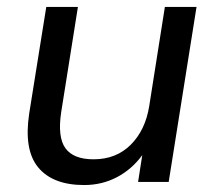

<svg xmlns="http://www.w3.org/2000/svg" viewBox="-20 -523 621 552"><path d="M222 9Q132 9 90 -41.5Q48 -92 64 -197L113 -503H204L156 -201Q145 -129 168 -97Q191 -65 249 -65Q314 -65 356 -107Q398 -149 409 -218L454 -503H545L465 0H377L389 -77Q359 -36 316 -13.5Q273 9 222 9Z"/></svg>

Font: Mulish Medium
Style: Italic
Weight: 500
Italic angle: -9°
Designer: Vernon Adams
Foundry: Vernon Adams
Version: Version 3.603; ttfautohint (v1.8.3)